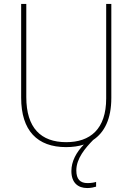

<svg xmlns="http://www.w3.org/2000/svg" viewBox="-20 -734 669 971"><path d="M366 128C366 67 412 14 451 -26C508 -64 543 -132 543 -239V-714H517V-236C517 -81 436 -15 315 -15C187 -15 113 -87 113 -243V-714H87V-240C87 -73 169 10 314 10C347 10 377 6 404 -3C365 37 341 83 341 131C341 191 375 217 421 217C440 217 456 213 466 210V186C457 189 440 192 423 192C385 192 366 172 366 128Z"/></svg>

Font: Noto Sans Georgian SemiCondensed Thin
Style: Regular
Weight: 100
Width: 4
Designer: Monotype Design Team, Akaki Razmadze
Foundry: Google LLC
Version: Version 2.005